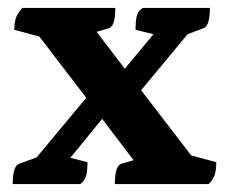

<svg xmlns="http://www.w3.org/2000/svg" viewBox="-20 -463 575 483"><path d="M12 0Q12 -45 28 -51L72 -67L197 -217L79 -371L16 -388Q16 -407 20.5 -419Q25 -431 36 -443H270Q270 -397 254 -392L223 -383L294 -290L366 -377L321 -388Q321 -413 324.5 -424.5Q328 -436 339 -443H508Q508 -398 492 -392L452 -377L335 -236L461 -72L524 -55Q524 -36 520.5 -24Q517 -12 505 0H269Q269 -46 285 -51L316 -60L237 -164L157 -66L200 -55Q200 -30 196 -18.5Q192 -7 182 0Z"/></svg>

Font: Petrona
Style: Bold
Weight: 700
Designer: Ringo R. Seeber
Foundry: Ringo R. Seeber
Version: Version 2.001; ttfautohint (v1.8.3)